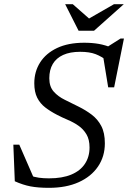

<svg xmlns="http://www.w3.org/2000/svg" viewBox="-20 -891 614 921"><path d="M498.5 -596.5Q468 -620 438.8 -631.2Q409.5 -642.5 364.5 -642.5Q316 -642.5 283 -627.5Q250 -612.5 233.2 -584.2Q216.5 -556 216.5 -515.5Q216.5 -475.5 237.5 -451.8Q258.5 -428 291 -412.2Q323.5 -396.5 357 -379.5Q390.5 -363 419.2 -341.5Q448 -320 465.5 -287.2Q483 -254.5 483 -203.5Q483 -140.5 450.2 -92.2Q417.5 -44 357.5 -17Q297.5 10 215 10Q162.5 10 126.2 3Q90 -4 51 -21.5L44 -197H72.5L147 -26L121.5 -50Q145 -41.5 166.8 -38.5Q188.5 -35.5 215 -35.5Q278.5 -35.5 321.8 -53.5Q365 -71.5 387.2 -105Q409.5 -138.5 409.5 -183.5Q409.5 -222 394.5 -247Q379.5 -272 356 -288.2Q332.5 -304.5 305.2 -316Q278 -327.5 254 -340Q222 -356.5 197.2 -375.5Q172.5 -394.5 158.5 -422.2Q144.5 -450 144.5 -491.5Q144.5 -547.5 172.5 -591.5Q200.5 -635.5 254 -660.8Q307.5 -686 383.5 -686Q421.5 -686 453.5 -680.5Q485.5 -675 523 -659.5L488.5 -662L558 -706H574.5L527.5 -472H499L472 -637ZM574 -871 431 -743.5H357L292.5 -871H329L412.5 -797.5H399L527 -871Z"/></svg>

Font: Newsreader 16pt 16pt
Style: Italic
Weight: 400
Italic angle: -17°
Version: Version 1.003